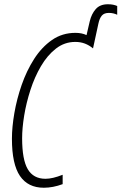

<svg xmlns="http://www.w3.org/2000/svg" viewBox="-20 -881 576 911"><path d="M188 9.8Q112.8 9.8 74.7 -46.1Q36.6 -102.1 36.6 -222.7Q36.6 -277.3 48.1 -344.2Q59.6 -411.1 82.8 -478Q106 -544.9 141.8 -601.1Q177.7 -657.2 226.6 -691.2Q275.4 -725.1 337.9 -725.1Q368.7 -725.1 390.6 -714.4L405.8 -779.8Q414.1 -814.9 434.3 -837.9Q454.6 -860.8 491.7 -860.8Q506.3 -860.8 516.8 -858.6Q527.3 -856.4 536.1 -852.5V-811Q517.6 -819.8 496.6 -819.8Q474.1 -819.8 463.1 -806.9Q452.1 -793.9 446.8 -768.6L421.4 -651.4Q403.8 -666 383.1 -674.1Q362.3 -682.1 337.4 -682.1Q286.1 -682.1 245.4 -650.4Q204.6 -618.7 174.3 -566.9Q144 -515.1 124.3 -453.9Q104.5 -392.6 94.7 -332.5Q85 -272.5 85 -225.1Q85 -123.5 111.8 -78.1Q138.7 -32.7 195.8 -32.7Q229.5 -32.7 277.3 -51.8V-7.3Q231 9.8 188 9.8Z"/></svg>

Font: Open Sans Condensed Light
Style: Italic
Weight: 300
Width: 3
Italic angle: -12°
Designer: Monotype Design Team
Foundry: Monotype Imaging Inc.
Version: Version 3.000; ttfautohint (v1.8.4)